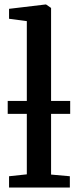

<svg xmlns="http://www.w3.org/2000/svg" viewBox="-20 -839 350 859"><path d="M100 -59V-744.5L20.5 -755V-799.5L184 -819H186L208.5 -803.5V-58L292.5 -50.5V0H20.5V-50.5ZM294 -387.5V-329.5H14.5V-387.5Z"/></svg>

Font: Merriweather 20pt Medium
Style: Regular
Weight: 500
Version: Version 2.100